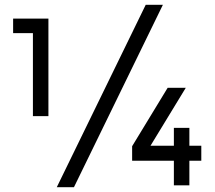

<svg xmlns="http://www.w3.org/2000/svg" viewBox="-20 -777 903 805"><path d="M591 -757H663L290 8H218ZM709 -166V-241H774V-166H824V-103H774V0H709V-103H534V-164L683 -409H759L611 -166ZM35 -699H183V-290H118V-638H35Z"/></svg>

Font: Montserrat_am3
Style: Regular
Weight: 400
Designer: Julieta Ulanovsky
Foundry: Julieta Ulanovsky, Armenina letters added by Vahan Hovhannisyan
Version: Version 2.001